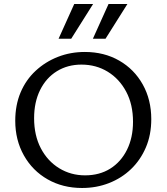

<svg xmlns="http://www.w3.org/2000/svg" viewBox="-20 -927 830 957"><path d="M389 10Q293 10 217.5 -33Q142 -76 99 -152.5Q56 -229 56 -325Q56 -403 82.5 -466Q109 -529 157.5 -574Q206 -619 268.5 -643.5Q331 -668 403 -668Q499 -668 574 -625Q649 -582 691.5 -506Q734 -430 734 -333Q734 -255 707 -192Q680 -129 633 -84Q586 -39 523.5 -14.5Q461 10 389 10ZM404 -53Q476 -53 529.5 -86.5Q583 -120 613 -180.5Q643 -241 643 -320Q643 -406 609 -470Q575 -534 517 -569.5Q459 -605 386 -605Q317 -605 263.5 -572Q210 -539 180 -478.5Q150 -418 150 -338Q150 -252 183.5 -188Q217 -124 275 -88.5Q333 -53 404 -53ZM272 -734 350 -907H444L335 -734ZM443 -734 521 -907H615L506 -734Z"/></svg>

Font: Ysabeau Office Medium
Style: Regular
Weight: 500
Designer: Christian Thalmann (Catharsis Fonts)
Version: Version 2.001;gftools[0.9.30]; featfreeze: tnum,lnum,ss02